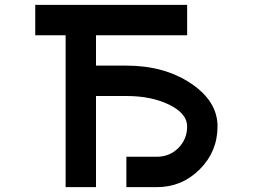

<svg xmlns="http://www.w3.org/2000/svg" viewBox="-20 -770 1040 790"><path d="M625 0H500V-125H625Q677.7 -125 713.9 -161.1Q750 -197.3 750 -250Q750 -302.7 676.8 -338.9Q603.5 -375 500 -375H375V0H250V-625H125V-750H750V-625H375V-500H500Q656.2 -500 765.6 -426.8Q875 -353.5 875 -250Q875 -146.5 801.8 -73.2Q728.5 0 625 0Z"/></svg>

Font: Xanmono
Style: Regular
Weight: 400
Designer: GGBotNet
Foundry: GGBotNet
Version: 1.00